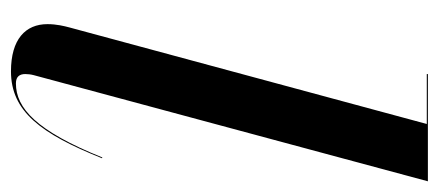

<svg xmlns="http://www.w3.org/2000/svg" viewBox="-245 -545 800 350"><g transform="rotate(90 155.0 -370.0)"><path d="M268.5 -156 267 -156.5C218.5 -36 177 1 132 1C119.5 1 115 -6 115 -16C115 -20 115.5 -26 117 -31.5L310.5 -750H115V-748H206L30 -96.5C27.5 -87 24 -73 24 -56.5C24 -16.5 51.5 10 110 10C182.5 10 223.5 -43.5 268.5 -156Z"/></g></svg>

Font: Bodoni* 96pt Medium
Style: Italic
Weight: 500
Italic angle: -13°
Version: Version 2.3